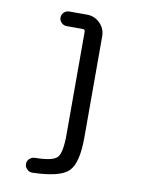

<svg xmlns="http://www.w3.org/2000/svg" viewBox="-84 -581 669 872"><g transform="rotate(10 250.0 -145.0)"><path d="M125 230.5Q111.3 230.5 101.1 220.2Q90.8 210 90.8 195.8Q90.8 181.6 101.6 171.9Q112.3 162.1 126 162.1Q209 161.1 229 138.7Q249 116.2 249 33.2V-441.4Q249 -452.1 238.3 -452.1H164.1Q150.4 -452.1 140.1 -461.9Q129.9 -471.7 129.9 -485.8Q129.9 -500 140.1 -509.8Q150.4 -519.5 164.1 -519.5H246.1Q281.2 -519.5 306.2 -494.6Q331.1 -469.7 331.1 -434.6V33.2Q331.1 150.4 292 189Q252.9 227.5 125 230.5Z"/></g></svg>

Font: Rounded-X Mgen+ 2m regular
Style: Regular
Weight: 400
Designer: [Source Han Sans]
Ryoko NISHIZUKA  (kana & ideographs); Paul D. Hunt (Latin, Greek & Cyrillic); Wenlong ZHANG  (bopomofo
Version: Version 1.059.20150602